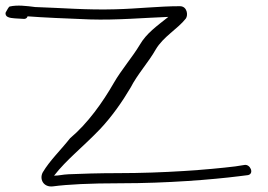

<svg xmlns="http://www.w3.org/2000/svg" viewBox="-100 -651 951 682"><path d="M-79 -597C-74 -586 -50 -586 -34 -585L-17 -584C-10 -583 -4 -586 -2 -593C48 -589 140 -585 219 -582C315 -579 416 -588 498 -591C458 -559 420 -533 396 -491C371 -449 331 -403 304 -356C265 -288 212 -213 149 -160C115 -117 77 -81 52 -39C39 -15 54 15 88 11C141 4 219 0 327 0C495 0 653 -13 749 -25L781 -29C804 -34 789 -69 768 -65L736 -60C638 -48 483 -36 319 -36C253 -36 187 -34 143 -32C121 -31 110 -27 92 -27C137 -85 194 -128 257 -194C298 -238 334 -289 364 -340C388 -387 429 -432 453 -475C480 -521 531 -548 560 -585C569 -597 565 -629 539 -629C464 -629 390 -620 309 -618C210 -615 118 -623 25 -626C-6 -630 -38 -634 -65 -628C-69 -628 -76 -613 -78 -610C-81 -606 -81 -602 -79 -597Z"/></svg>

Font: Stray Cat
Style: SuExtOpObl
Weight: 400
Version: Version 1.0